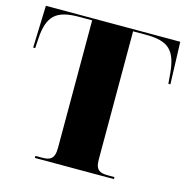

<svg xmlns="http://www.w3.org/2000/svg" viewBox="-105 -824 893 915"><g transform="rotate(15 341.0 -366.0)"><path d="M147 -9H537V-19H505C468 -19 443 -26 443 -79V-713H506C618 -713 656 -677 666 -563L670 -515H680L673 -723H10L3 -515H13L16 -563C23 -677 65 -713 177 -713H241V-83C241 -27 217 -19 179 -19H147Z"/></g></svg>

Font: Noto Serif Display Black
Style: Regular
Weight: 900
Designer: Monotype Design Team
Foundry: Monotype Imaging Inc.
Version: Version 2.009